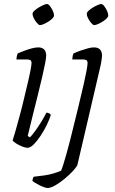

<svg xmlns="http://www.w3.org/2000/svg" viewBox="-20 -736 573 956"><path d="M117 0Q107 0 90.5 -6.5Q74 -13 60 -22Q46 -31 43 -37Q49 -55 58 -87Q67 -119 78 -159.5Q89 -200 99 -242.5Q109 -285 118 -322.5Q127 -360 132 -386.5Q137 -413 137 -422Q137 -433 131 -436.5Q125 -440 114 -440H62Q62 -448 64 -457Q66 -466 68 -470Q85 -477 103.5 -484Q122 -491 139.5 -495.5Q157 -500 171 -500Q190 -500 200 -489.5Q210 -479 210 -459Q210 -448 204.5 -419.5Q199 -391 189.5 -350.5Q180 -310 168 -261.5Q156 -213 143 -161.5Q130 -110 118 -59L129 -52Q139 -62 154.5 -83Q170 -104 185.5 -129.5Q201 -155 211 -175Q219 -175 225 -171.5Q231 -168 233 -164Q227 -143 213.5 -115Q200 -87 182.5 -60.5Q165 -34 148 -17Q131 0 117 0ZM179 -611Q173 -611 164 -621.5Q155 -632 148.5 -645Q142 -658 142 -667Q142 -674 151 -682.5Q160 -691 172.5 -698.5Q185 -706 196.5 -711Q208 -716 214 -716Q221 -716 229 -705.5Q237 -695 243 -682Q249 -669 249 -659Q249 -652 241 -644Q233 -636 221 -628.5Q209 -621 197.5 -616Q186 -611 179 -611ZM217 200Q211 200 200.5 196.5Q190 193 178 187Q166 181 156 175Q146 169 141 164Q143 156 144 152Q145 148 148 144Q176 141 200 137.5Q224 134 245 128Q266 122 284 114Q288 106 295 84Q302 62 311 30Q320 -2 329.5 -39.5Q339 -77 348.5 -116Q358 -155 367 -191Q373 -217 381.5 -252Q390 -287 398 -322Q406 -357 411 -384.5Q416 -412 416 -422Q416 -433 410 -436.5Q404 -440 393 -440H340Q340 -445 341.5 -454.5Q343 -464 346 -470Q364 -478 382.5 -484.5Q401 -491 418 -495.5Q435 -500 448 -500Q468 -500 478 -489.5Q488 -479 488 -459Q488 -453 486.5 -442.5Q485 -432 482.5 -418Q480 -404 476 -389L365 87Q360 97 342.5 116Q325 135 302 154Q279 173 256 186.5Q233 200 217 200ZM449 -611Q443 -611 434 -621.5Q425 -632 418.5 -645Q412 -658 412 -667Q412 -674 421 -682.5Q430 -691 442.5 -698.5Q455 -706 466.5 -711Q478 -716 484 -716Q491 -716 499 -705.5Q507 -695 513 -682Q519 -669 519 -659Q519 -652 511 -644Q503 -636 491 -628.5Q479 -621 467.5 -616Q456 -611 449 -611Z"/></svg>

Font: Texturina 12pt Thin
Style: Italic
Weight: 250
Italic angle: -11°
Designer: Guillermo Torres Carreño
Foundry: Omnibus-Type
Version: Version 1.002